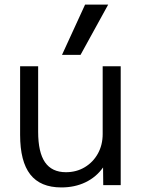

<svg xmlns="http://www.w3.org/2000/svg" viewBox="-20 -810 632 840"><path d="M248.3 10Q156.8 10 112.4 -46.8Q68 -103.7 68 -220V-520H146.9V-233.6Q146.9 -143.6 176.9 -100.1Q207 -56.6 268.4 -56.6Q314.6 -56.6 351.1 -78.6Q387.6 -100.6 408.4 -138.3Q429.2 -176 429.2 -223.6V-520H508.1V0H431.7L430.9 -76.9H430.5Q400.9 -35.1 354 -12.5Q307.2 10 248.3 10ZM332.4 -570H251.3L352.3 -790H453.4Z"/></svg>

Font: M PLUS 2 Thin
Style: Regular
Weight: 100
Designer: Coji Morishita
Foundry: UNDERFOREST DESIGN
Version: Version 1.001